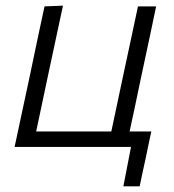

<svg xmlns="http://www.w3.org/2000/svg" viewBox="-20 -518 614 677"><path d="M415 139 442 0H31.5Q43.5 -55.5 54.5 -107.5Q65.5 -159 78.5 -219.5L89 -269Q102.5 -334.5 113.8 -387.2Q125 -440 137 -495.5L202 -498Q190 -442 178.5 -388.2Q167 -334.5 153 -269L142.5 -219.5Q132.5 -172 124.2 -133Q116 -94 107.5 -54.5H372.5Q381 -94 389.2 -133Q397.5 -172 407.5 -219.5L418 -269Q432 -334.5 443.5 -387.5Q454.5 -440 466.5 -495.5H530.5Q519 -440 507.8 -387.2Q496.5 -334.5 482.5 -269L472 -219.5Q462 -171.5 453.8 -132.5Q445.5 -93.5 437 -54.5H513.5Q508.5 -30 503 -5Q497.5 20 492.5 45.5Q487 69.5 482.2 92.5Q477.5 115.5 472.5 139Z"/></svg>

Font: Heraclito Light
Style: Italic
Weight: 300
Italic angle: -12°
Designer: Kostas Bartsokas (font) & Cristiano Sobral (main changes)
Foundry: Kostas Bartsokas (font) & Cristiano Sobral (main changes)
Version: Version 1.00;July 8, 2020;FontCreator 13.0.0.2655 64-bit